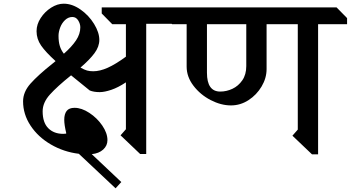

<svg xmlns="http://www.w3.org/2000/svg" viewBox="-20 -826 1900 1040"><path d="M772 -697V8H739L633 -93L662 -126V-380Q620 -352 583 -339.5Q546 -327 520 -327Q488 -327 466 -336L365 -418Q289 -357 250 -313.5Q211 -270 211 -223Q211 -162 241.5 -131.5Q272 -101 322 -101L337 -102L339 -104Q328 -150 328 -177Q328 -208 341 -225Q354 -242 384 -242Q422 -242 464 -214.5Q506 -187 534 -146Q562 -105 562 -67Q562 -37 539 -16Q516 5 477 9L637 160L606 194L407 7Q325 -3 255.5 -43.5Q186 -84 145.5 -145.5Q105 -207 105 -277Q105 -328 145.5 -373.5Q186 -419 264 -481L281 -495Q227 -544 202.5 -579.5Q178 -615 178 -657Q178 -694 200.5 -728.5Q223 -763 257 -784.5Q291 -806 325 -806Q371 -806 416 -774.5Q461 -743 489.5 -696.5Q518 -650 518 -610Q518 -573 491.5 -537.5Q465 -502 416 -460Q437 -448 451.5 -444Q466 -440 485 -440Q521 -440 563.5 -459Q606 -478 662 -519V-695H588L531 -753V-786H872L929 -728V-697ZM326 -535Q369 -573 392 -607.5Q415 -642 415 -678Q415 -697 403.5 -715.5Q392 -734 372 -734Q350 -734 332.5 -717.5Q315 -701 306 -677Q297 -653 297 -632Q297 -600 304 -577Q311 -554 326 -535Z M1703 -695V10H1670L1564 -91L1593 -124V-695H1424V-452Q1424 -403 1397 -357.5Q1370 -312 1326 -283.5Q1282 -255 1231 -255Q1177 -255 1121 -284Q1065 -313 1028 -361.5Q991 -410 991 -465V-695H912L855 -753V-786H1803L1860 -728V-695ZM1101 -695V-432Q1101 -330 1173 -330Q1207 -330 1239 -345Q1271 -360 1292.5 -391Q1314 -422 1314 -468V-695Z"/></svg>

Font: Inknut Antiqua Light
Style: Regular
Weight: 300
Designer: Claus Eggers Sørensen
Foundry: Claus Eggers Sørensen
Version: Version 1.003; ttfautohint (v1.8.2) -l 8 -r 50 -G 200 -x 14 